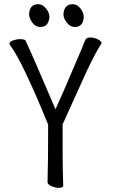

<svg xmlns="http://www.w3.org/2000/svg" viewBox="-20 -888 540 917"><path d="M260 9Q244 9 225.5 1Q207 -7 207 -19Q210 -108 210 -293Q86 -596 29 -671Q25 -677 25 -679Q25 -689 42.5 -695Q60 -701 76 -701Q98 -701 102 -694Q134 -627 245 -366Q275 -431 336 -575Q366 -644 371 -657Q383 -689 388.5 -699Q394 -709 412 -709Q430 -709 447.5 -700Q465 -691 465 -683L464 -679Q441 -646 396 -552L279 -294Q279 -95 280 -74Q282 -25 282 -1Q282 9 260 9ZM172 -759Q150 -759 134.5 -780Q119 -801 119 -820Q121 -868 163 -868Q183 -868 199.5 -848Q216 -828 216 -806Q212 -759 172 -759ZM337 -759Q315 -759 299 -780Q283 -801 283 -820Q286 -868 328 -868Q348 -868 364 -848Q380 -828 380 -806Q377 -759 337 -759Z"/></svg>

Font: LXGW WenKai Mono TC
Style: Regular
Weight: 400
Designer: LXGW / Fontworks Inc.
Foundry: LXGW / Fontworks Inc.
Version: Version 1.330